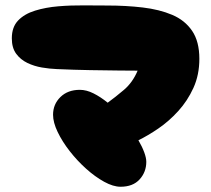

<svg xmlns="http://www.w3.org/2000/svg" viewBox="-20 -711 804 731"><path d="M439 0Q411 0 376.5 -19Q342 -38 308 -68.5Q274 -99 245.5 -135.5Q217 -172 199.5 -208.5Q182 -245 182 -274Q182 -314 210 -341.5Q238 -369 284 -369Q309 -369 336 -355.5Q363 -342 390 -320Q419 -341 452 -369Q485 -397 504 -442Q481 -442 433 -442.5Q385 -443 323.5 -444Q262 -445 196 -448Q169 -449 139.5 -454Q110 -459 84 -471.5Q58 -484 41.5 -506.5Q25 -529 25 -565Q25 -608 49 -633Q73 -658 113.5 -670.5Q154 -683 202 -687Q250 -691 299 -690.5Q348 -690 389 -690Q460 -690 523.5 -682.5Q587 -675 635.5 -654.5Q684 -634 711.5 -593.5Q739 -553 739 -487Q739 -426 716.5 -376.5Q694 -327 658.5 -288Q623 -249 582.5 -221.5Q542 -194 507 -177Q521 -153 529 -131.5Q537 -110 537 -95Q537 -56 511.5 -28Q486 0 439 0Z"/></svg>

Font: Cherry Bomb One
Style: Regular
Weight: 400
Designer: satsuyako
Foundry: satsuyako
Version: Version 4.100; ttfautohint (v1.8.3)